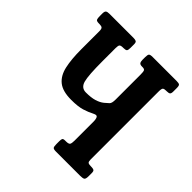

<svg xmlns="http://www.w3.org/2000/svg" viewBox="-147 -629 738 738"><g transform="rotate(45 222.0 -260.0)"><path d="M285 -439Q285 -455 282.5 -460Q280 -465 270 -465H267Q256.5 -465 253.2 -470Q250 -475 250 -484.5V-499Q250 -512.5 253.5 -516.2Q257 -520 270 -520H400Q412 -520 416 -517Q420 -514 420 -501V-482Q420 -471.5 416 -468.2Q412 -465 400.5 -465H397.5Q388.5 -465 384.2 -461.8Q380 -458.5 380 -442V-72Q380 -61.5 383.8 -58.2Q387.5 -55 398.5 -55H400.5Q410.5 -55 415.2 -52.5Q420 -50 420 -39V-22Q420 -6.5 414.8 -3.2Q409.5 0 395 0H265Q251.5 0 248.2 -4Q245 -8 245 -22V-37Q245 -47.5 247.2 -51.2Q249.5 -55 259.5 -55H264Q278.5 -55 281.8 -60.5Q285 -66 285 -80V-183.5Q285 -197 281 -204.5Q277 -212 263.5 -205Q245.5 -195.5 223.8 -188.8Q202 -182 165 -182Q118.5 -182 95 -200.8Q71.5 -219.5 63.2 -256.2Q55 -293 55 -347V-445.5Q55 -457.5 51 -461.2Q47 -465 35.5 -465H32.5Q20 -465 17.5 -470Q15 -475 15 -488V-501Q15 -513 19.5 -516.5Q24 -520 35 -520H165Q175 -520 180 -517.5Q185 -515 185 -504V-484Q185 -472 181.5 -468.5Q178 -465 166.5 -465H164.5Q152 -465 148.5 -461Q145 -457 145 -443.5V-372Q145 -295.5 152.2 -268.8Q159.5 -242 185 -242Q213 -242 231.2 -247.5Q249.5 -253 262 -263Q272.5 -271.5 278.8 -277.8Q285 -284 285 -304Z"/></g></svg>

Font: Besley* Condensed
Style: Regular
Weight: 400
Width: 3
Designer: Owen Earl
Foundry: indestructible type*
Version: Version 3.000; ttfautohint (v1.8.3)